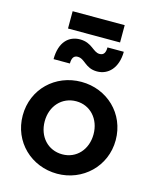

<svg xmlns="http://www.w3.org/2000/svg" viewBox="-138 -1042 928 1147"><g transform="rotate(15 326.0 -469.0)"><path d="M488 -843V-950H166V-843ZM399 -640C468 -640 523 -694 524 -795H423C423 -764 414 -745 387 -745C346 -745 328 -799 253 -799C185 -799 130 -751 130 -644H231C231 -679 243 -695 266 -695C312 -695 325 -640 399 -640ZM327 12C484 12 614 -109 614 -272C614 -436 486 -556 327 -556C166 -556 39 -435 39 -272C39 -109 167 12 327 12ZM327 -108C238 -108 175 -177 175 -272C175 -366 238 -436 327 -436C414 -436 477 -366 477 -272C477 -177 414 -108 327 -108Z"/></g></svg>

Font: Plus Jakarta Sans
Style: Bold
Weight: 700
Designer: Gumpita Rahayu
Foundry: Tokotype
Version: Version 2.071;gftools[0.9.30]